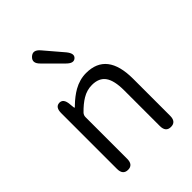

<svg xmlns="http://www.w3.org/2000/svg" viewBox="-239 -964 1083 1083"><g transform="rotate(-45 302.5 -423.0)"><path d="M136 0Q95 0 95 -48V-493Q95 -540 128 -542Q161 -543 165 -496L168 -467Q169 -461 170.5 -461Q172 -461 182 -471Q217 -505 255 -527Q303 -554 354 -554Q519 -554 519 -343V-48Q519 0 478 0Q437 0 437 -48V-333Q437 -411 411.5 -447Q386 -483 330 -483Q289 -483 253 -461Q221 -442 186 -406Q176 -395 176 -380V-48Q176 0 136 0ZM367 -659Q345 -639 312 -672L210 -774Q175 -808 204 -835Q233 -862 265 -824L358 -715Q388 -678 367 -659Z"/></g></svg>

Font: Resource Han Rounded KR Normal
Style: Regular
Weight: 350
Designer: Cyano Hao (round all glyphs); Ryoko NISHIZUKA 西塚涼子 (kana, bopomofo & ideographs); Paul D. Hunt (Latin, Greek & Cyrillic)
Foundry: Cyano Hao
Version: 0.990